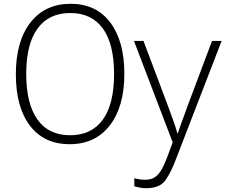

<svg xmlns="http://www.w3.org/2000/svg" viewBox="-20 -745 1180 1005"><path d="M856.9 73.2 883.8 0 681.2 -530.8H731Q813.5 -311 856 -199Q898.4 -86.9 908.2 -47.9H911.1Q923.3 -90.8 1089.8 -530.8H1140.1L901.9 85.9Q876 155.3 846.4 197.8Q816.9 240.2 745.1 240.2Q717.3 240.2 683.1 230V188Q711.4 195.8 740.2 195.8Q769 195.8 787.8 184.3Q806.6 172.9 821.8 149.2Q836.9 125.5 856.9 73.2ZM176.3 -595.2Q117.2 -513.7 117.2 -358.4Q117.2 -203.1 175.5 -120.1Q233.9 -37.1 346.7 -37.1Q459.5 -37.1 518.3 -118.9Q577.1 -200.7 577.1 -357.4Q577.1 -514.2 518.6 -595.5Q460 -676.8 347.7 -676.8Q235.4 -676.8 176.3 -595.2ZM557.1 -627.4Q630.9 -529.8 630.9 -358.4Q630.9 -187 554.7 -88.6Q478.5 9.8 344.7 9.8Q210.9 9.8 137 -86.9Q63 -183.6 63 -356.4Q63 -529.3 139.4 -627.2Q215.8 -725.1 349.6 -725.1Q483.4 -725.1 557.1 -627.4Z"/></svg>

Font: OpenSans-Light
Style: Regular
Weight: 300
Foundry: Ascender Corporation
Version: Version 1.10